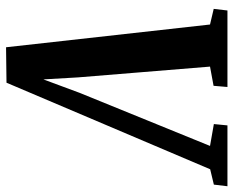

<svg xmlns="http://www.w3.org/2000/svg" viewBox="-140 -700 790 650"><g transform="rotate(-90 255.0 -375.0)"><path d="M420 -749.5 497 -59 550 -46.5 544.5 0H285.5L289.5 -47L354.5 -59L318 -506L307.5 -687L334 -684.5L265.5 -500L86 -59L160 -46L155.5 0H-50.5L-45 -46L7 -58.5L300 -748Z"/></g></svg>

Font: Merriweather 24pt SemiCondensed
Style: Bold Italic
Weight: 700
Width: 4
Italic angle: -7.8°
Designer: Eben Sorkin
Foundry: Eben Sorkin
Version: Version 2.101